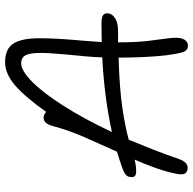

<svg xmlns="http://www.w3.org/2000/svg" viewBox="-22 -726 757 753"><g transform="rotate(-90 356.5 -349.5)"><path d="M60 -194Q34 -194 39 -218Q40 -228 47.5 -234.5Q55 -241 73 -248Q104 -259 138 -269Q166 -331 194 -394.5Q222 -458 239 -522Q243 -538 251 -547.5Q259 -557 271 -557Q284 -557 294 -547Q354 -631 399 -669.5Q444 -708 489 -708Q542 -708 562.5 -675Q583 -642 583 -573.5Q583 -505 573 -397Q570 -362 568 -329Q603 -330 640 -330Q667 -330 675 -322.5Q683 -315 680 -300Q677 -286 659.5 -275.5Q642 -265 611 -265Q588 -265 567 -265Q567 -195 572.5 -148Q578 -101 582.5 -70Q587 -39 583 -19Q576 9 554 9Q535 9 528.5 -11Q522 -31 516 -77Q512 -111 509.5 -160.5Q507 -210 507 -263Q380 -259 305.5 -247.5Q231 -236 185 -223Q166 -177 146.5 -127.5Q127 -78 109 -25Q97 8 75 8Q60 8 53 -2Q46 -12 52 -39Q60 -78 74.5 -118.5Q89 -159 107 -200Q95 -197 83.5 -195.5Q72 -194 60 -194ZM485 -645Q456 -645 412.5 -602Q369 -559 318 -479Q267 -399 215 -289Q283 -304 356.5 -313.5Q430 -323 508 -327Q509 -361 512 -392Q521 -480 524.5 -536Q528 -592 520 -618.5Q512 -645 485 -645Z"/></g></svg>

Font: Shantell Sans Normal
Style: Italic
Weight: 300
Italic angle: -11.31°
Designer: Stephen Nixon, Anya Danilova, Shantell Martin
Foundry: Arrow Type
Version: Version 1.008;[a672d596b]